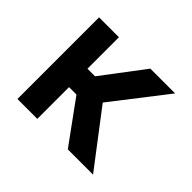

<svg xmlns="http://www.w3.org/2000/svg" viewBox="-125 -726 907 907"><g transform="rotate(45 328.5 -272.5)"><path d="M581.3 0H412.6L258.5 -212H208.8V0H76V-545.5H208.8V-335.2H259.6L418.7 -545.5H584.2L372.9 -273.1Z"/></g></svg>

Font: Linik Sans SemiBold
Style: Regular
Weight: 600
Designer: Rasmus Andersson (font), Cristiano Sobral (main changes)
Foundry: rsms
Version: Version 3.018;June 1, 2022;FontCreator 14.0.0.2814 64-bit; t